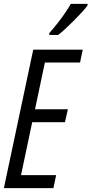

<svg xmlns="http://www.w3.org/2000/svg" viewBox="-20 -970 472 990"><path d="M0 0 151.4 -713.9H406.7L392.6 -647.5H211.4L160.6 -406.7H330.1L314.9 -339.8H146L88.4 -66.9H269.5L255.4 0ZM233.9 -790 234.4 -799.3Q257.3 -825.7 278.1 -852.1Q298.8 -878.4 315.9 -903.6Q333 -928.7 345.2 -950.2H432.1L431.2 -941.9Q420.9 -927.2 401.9 -906.5Q382.8 -885.7 360.4 -863.3Q337.9 -840.8 316.7 -821.3Q295.4 -801.8 280.3 -790Z"/></svg>

Font: Open Sans Condensed
Style: Italic
Weight: 400
Width: 3
Italic angle: -12°
Designer: Monotype Design Team
Foundry: Monotype Imaging Inc.
Version: Version 3.000